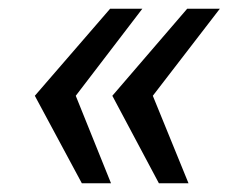

<svg xmlns="http://www.w3.org/2000/svg" viewBox="-20 -546 536 441"><path d="M168 -125 60 -326 233 -526H307L154 -326L235 -125ZM345 -125 238 -326 410 -526H485L331 -326L413 -125Z"/></svg>

Font: Archivo SemiCondensed
Style: Italic
Weight: 400
Width: 4
Italic angle: -10°
Designer: Hector Gatti
Foundry: Omnibus-Type
Version: Version 2.001